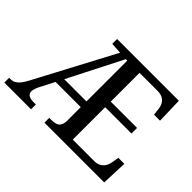

<svg xmlns="http://www.w3.org/2000/svg" viewBox="-140 -977 1240 1240"><g transform="rotate(45 479.5 -357.0)"><path d="M0 0V-44H15Q33 -44 47.5 -52.5Q62 -61 76 -78Q90 -95 104 -122L392 -665L316 -670V-714H880L885 -537H830L825 -581Q823 -604 813.5 -622Q804 -640 786.5 -650.5Q769 -661 741 -662H573V-399H813V-348H573V-52H768Q797 -52 815.5 -63.5Q834 -75 844 -93Q854 -111 857 -133L864 -177H919L912 0H366V-44H385Q406 -44 423.5 -49Q441 -54 450.5 -68.5Q460 -83 461 -110V-237H231L179 -136Q171 -120 167 -106Q163 -92 163 -83Q163 -63 178.5 -53.5Q194 -44 223 -44H244V0ZM258 -289H461V-662H448Z"/></g></svg>

Font: ET Text
Style: Regular
Weight: 470
Designer: Monotype Design Team
Foundry: Monotype Imaging Inc.
Version: Version 2.009